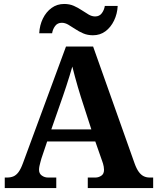

<svg xmlns="http://www.w3.org/2000/svg" viewBox="-20 -949 793 969"><path d="M4 0V-53H16Q34 -53 48 -59Q62 -65 73.5 -80.5Q85 -96 96 -126L313 -714H450L659 -125Q669 -97 680.5 -81.5Q692 -66 705.5 -59.5Q719 -53 735 -53H753V0H423V-53H462Q477 -53 491 -62Q505 -71 505 -92Q505 -100 503.5 -108Q502 -116 500 -123Q498 -130 496 -135L461 -235H218L189 -149Q187 -141 184 -131Q181 -121 179 -110.5Q177 -100 177 -92Q177 -73 191 -63Q205 -53 222 -53H264V0ZM239 -296H441L388 -460Q381 -483 373 -509.5Q365 -536 358 -563Q351 -590 345 -613Q339 -592 331 -566Q323 -540 314.5 -514Q306 -488 298 -465ZM449 -771Q422 -771 400 -780.5Q378 -790 359.5 -802.5Q341 -815 324.5 -824.5Q308 -834 292 -834Q270 -834 258 -817.5Q246 -801 243 -781H178Q180 -822 196.5 -855.5Q213 -889 240.5 -909Q268 -929 304 -929Q331 -929 352.5 -919.5Q374 -910 392.5 -897.5Q411 -885 427.5 -875.5Q444 -866 460 -866Q482 -866 494 -882.5Q506 -899 509 -919H574Q572 -879 555.5 -845Q539 -811 512 -791Q485 -771 449 -771Z"/></svg>

Font: Noto Serif Gujarati
Style: Bold
Weight: 700
Version: Version 2.102